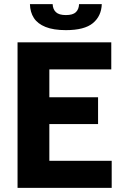

<svg xmlns="http://www.w3.org/2000/svg" viewBox="-20 -910 598 930"><path d="M65 0V-705H519V-574H149L219 -662V-42L149 -131H521V0ZM166 -309V-439H455V-309ZM299 -764Q239 -764 200.5 -779.5Q162 -795 144 -823Q126 -851 125 -890H235Q236 -865 251 -851Q266 -837 299 -837Q333 -837 347.5 -851Q362 -865 363 -890H473Q471 -832 430 -798Q389 -764 299 -764Z"/></svg>

Font: TikTok Sans 24pt
Style: Bold
Weight: 700
Version: Version 4.000